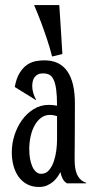

<svg xmlns="http://www.w3.org/2000/svg" viewBox="-20 -722 373 756"><path d="M121.1 -328.1 38.1 -379.4Q44.4 -414.1 57.4 -434.8Q70.3 -455.6 86.2 -466.6Q102.1 -477.5 119.9 -481Q137.7 -484.4 154.8 -484.4Q215.3 -484.4 245.4 -440.9Q275.4 -397.5 274.9 -312.5Q274.9 -268.1 274.7 -235.6Q274.4 -203.1 274.4 -180.2Q274.4 -157.2 274.2 -142.3Q273.9 -127.4 273.9 -117.9Q273.9 -108.4 273.9 -102.5Q273.9 -96.7 273.9 -91.8Q273.9 -79.6 275.4 -65.9Q276.9 -52.2 281.5 -39.8Q286.1 -27.3 295.2 -17.3Q304.2 -7.3 319.3 -2.4V0H243.7Q232.4 -6.8 226.6 -18.6Q220.7 -30.3 217.8 -44.4Q214.8 -38.6 208.5 -28.6Q202.1 -18.6 191.9 -9Q181.6 0.5 167.2 7.3Q152.8 14.2 133.8 14.2Q106 14.2 85.7 2.9Q65.4 -8.3 52.2 -27.3Q39.1 -46.4 32.7 -71Q26.4 -95.7 26.4 -122.1Q26.4 -155.8 36.9 -189.2Q47.4 -222.7 66.7 -249.3Q85.9 -275.9 112.8 -292.5Q139.6 -309.1 172.9 -309.1Q189.5 -309.1 204.6 -305.7Q204.6 -344.7 201.2 -369.6Q197.8 -394.5 190.9 -408.7Q184.1 -422.9 173.6 -428Q163.1 -433.1 149.4 -433.1Q137.7 -433.1 129.6 -429.2Q121.6 -425.3 116.5 -418.5Q111.3 -411.6 109.1 -402.6Q106.9 -393.6 106.9 -383.3Q106.9 -369.6 111.1 -355.5Q115.2 -341.3 122.1 -329.6ZM142.1 -37.6Q160.6 -37.6 172.6 -51.5Q184.6 -65.4 191.7 -85.9Q198.7 -106.4 201.7 -129.6Q204.6 -152.8 204.6 -171.4V-264.6Q190.4 -269.5 176.3 -269.5Q156.7 -269.5 141.6 -258.1Q126.5 -246.6 116.2 -228Q106 -209.5 100.6 -185.1Q95.2 -160.6 95.2 -135.3Q95.2 -115.7 98.1 -98.1Q101.1 -80.6 106.9 -67.1Q112.8 -53.7 121.6 -45.7Q130.4 -37.6 142.1 -37.6ZM225.6 -509.3 185.1 -499.5Q176.8 -532.7 164.8 -568.6Q152.8 -604.5 141.6 -634.3Q128.4 -668.9 114.3 -702.1H213.4Q215.3 -674.3 217.3 -643.1Q219.2 -616.2 221.2 -581.5Q223.1 -546.9 225.6 -509.3Z"/></svg>

Font: Smythe
Style: Regular
Weight: 400
Version: Version 1.000